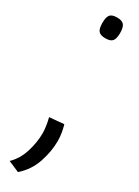

<svg xmlns="http://www.w3.org/2000/svg" viewBox="-217 -556 557 769"><g transform="rotate(30 62.0 -171.5)"><path d="M33 -57 100 -63Q105 -46 108 -28Q111 -10 111 10Q111 56 94 107.5Q77 159 35 196L-16 174Q15 144 29 99Q43 54 43 11Q43 -1 40.5 -19.5Q38 -38 33 -57ZM29 -491Q29 -517 37.5 -528Q46 -539 70 -539Q93 -539 102 -528Q111 -517 111 -491Q111 -464 102 -453.5Q93 -443 70 -443Q47 -443 38 -453.5Q29 -464 29 -491Z"/></g></svg>

Font: Georama Condensed
Style: Regular
Weight: 400
Width: 3
Designer: Jean-Baptiste Levee
Foundry: Production Type
Version: Version 1.000